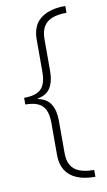

<svg xmlns="http://www.w3.org/2000/svg" viewBox="-96 -761 539 965"><g transform="rotate(-10 173.0 -278.0)"><path d="M310 158Q254 158 216 142Q178 126 158.5 94.5Q139 63 139 18V-148Q139 -188 127.5 -213Q116 -238 91 -249.5Q66 -261 26 -261V-295Q66 -295 91 -306Q116 -317 127.5 -342Q139 -367 139 -408V-574Q139 -620 158.5 -651Q178 -682 216.5 -698Q255 -714 310 -714V-679Q265 -679 236 -667.5Q207 -656 192.5 -631.5Q178 -607 178 -568V-404Q178 -353 158.5 -320.5Q139 -288 93 -280V-277Q139 -268 158.5 -235.5Q178 -203 178 -152V15Q178 52 192 76Q206 100 235 111.5Q264 123 310 123Z"/></g></svg>

Font: Noto Sans Armenian ExtraLight
Style: Regular
Weight: 250
Designer: Monotype Design Team
Foundry: Monotype Imaging Inc.
Version: Version 2.007